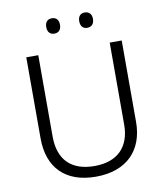

<svg xmlns="http://www.w3.org/2000/svg" viewBox="-97 -983 919 1072"><g transform="rotate(-10 362.5 -447.0)"><path d="M231 -861C231 -832 246 -817 270 -817C294 -817 309 -832 309 -861C309 -889 294 -904 270 -904C246 -904 231 -889 231 -861ZM418 -861C418 -832 433 -817 456 -817C480 -817 496 -832 496 -861C496 -889 480 -904 456 -904C433 -904 418 -889 418 -861ZM633 -252V-714H565V-249C565 -127 497 -50 363 -50C230 -50 160 -122 160 -253V-714H92V-254C92 -90 186 10 360 10C537 10 633 -94 633 -252Z"/></g></svg>

Font: Noto Sans Syriac Light
Style: Regular
Weight: 300
Designer: Patrick Giasson and the Monotype Design Team
Foundry: Monotype Imaging Inc.
Version: Version 3.000